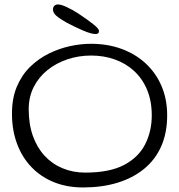

<svg xmlns="http://www.w3.org/2000/svg" viewBox="-20 -794 808 866"><path d="M354.5 51.5Q282.5 51.5 223.5 27.8Q164.5 4 122 -40.2Q79.5 -84.5 56.8 -145.8Q34 -207 34 -282Q34 -351 56 -403.2Q78 -455.5 115.5 -492.2Q153 -529 199.5 -552Q246 -575 295.2 -585.8Q344.5 -596.5 390 -596.5Q466 -596.5 529 -573.2Q592 -550 638 -507Q684 -464 709 -405Q734 -346 734 -274Q734 -194.5 707 -133.8Q680 -73 629.2 -31.8Q578.5 9.5 509 30.5Q439.5 51.5 354.5 51.5ZM364.5 -15.5Q474.5 -15.5 540 -50.2Q605.5 -85 635 -143.8Q664.5 -202.5 664.5 -273.5Q664.5 -339 643.2 -389.5Q622 -440 584.5 -474.2Q547 -508.5 497.5 -526Q448 -543.5 391 -543.5Q335 -543.5 284.2 -526.5Q233.5 -509.5 194.2 -478Q155 -446.5 132.2 -401.8Q109.5 -357 109.5 -301.5Q109.5 -233.5 128.5 -180.5Q147.5 -127.5 181.8 -90.8Q216 -54 262.8 -34.8Q309.5 -15.5 364.5 -15.5ZM411.5 -640.5Q391.5 -640.5 354.2 -656.5Q317 -672.5 280.5 -692Q249.5 -709.5 234.2 -722.8Q219 -736 219 -751Q219 -762 225.2 -768Q231.5 -774 241.5 -774Q255.5 -774 281.2 -762Q307 -750 332.5 -733.5Q374 -706 400.2 -685.2Q426.5 -664.5 426.5 -654.5Q426.5 -647 422.5 -643.8Q418.5 -640.5 411.5 -640.5Z"/></svg>

Font: Gluten ExtraLight
Style: Regular
Weight: 250
Designer: Tyler Finck
Foundry: Etcetera Type Company
Version: Version 1.300